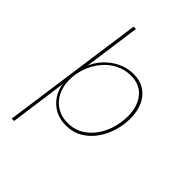

<svg xmlns="http://www.w3.org/2000/svg" viewBox="-254 -819 1144 1144"><g transform="rotate(45 318.5 -246.5)"><path d="M58 204 184 -697H204L152 -324L149 -327Q169 -379 205 -417Q241 -455 287 -476.5Q333 -498 383 -498Q440 -498 479 -472Q518 -446 538 -400.5Q558 -355 558 -296Q558 -241 541.5 -187.5Q525 -134 493.5 -90.5Q462 -47 417 -21Q372 5 314 5Q263 5 223 -16.5Q183 -38 157.5 -76.5Q132 -115 126 -165L129 -169L78 204ZM312 -13Q367 -13 409 -38Q451 -63 480 -104Q509 -145 523.5 -195Q538 -245 538 -296Q538 -377 497 -428.5Q456 -480 379 -480Q327 -480 282.5 -457Q238 -434 205.5 -394.5Q173 -355 155 -305.5Q137 -256 137 -203Q137 -148 158.5 -105Q180 -62 219.5 -37.5Q259 -13 312 -13Z"/></g></svg>

Font: Hanken Grotesk Thin
Style: Italic
Weight: 250
Italic angle: -8°
Designer: Alfredo Marco Pradil
Foundry: Hanken Design Co.
Version: Version 3.013